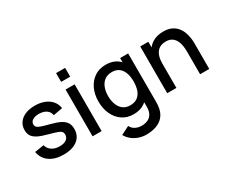

<svg xmlns="http://www.w3.org/2000/svg" viewBox="-138 -1197 2300 1920"><g transform="rotate(-30 1012.0 -237.5)"><path d="M276.5 14.5Q178 14.5 116 -29Q54 -72.5 40 -151.5L147 -168Q157 -126 193.2 -101.8Q229.5 -77.5 283.5 -77.5Q332.5 -77.5 360.2 -97.5Q388 -117.5 388 -152.5Q388 -173 378.2 -185.8Q368.5 -198.5 337.5 -210Q306.5 -221.5 243 -238.5Q173.5 -256.5 132.8 -277.2Q92 -298 74.8 -325.8Q57.5 -353.5 57.5 -393Q57.5 -442 83.5 -478.5Q109.5 -515 156.8 -535Q204 -555 267.5 -555Q329.5 -555 378 -535.5Q426.5 -516 456.5 -480.2Q486.5 -444.5 492.5 -396.5L385.5 -377Q380 -416 349 -438.5Q318 -461 268.5 -463Q263.5 -463 259 -463Q218 -463 190 -446.2Q162 -429.5 162 -398.5Q162 -380.5 173.2 -368Q184.5 -355.5 217 -344Q249.5 -332.5 313 -316.5Q381 -299 421 -277.8Q461 -256.5 478.2 -227.2Q495.5 -198 495.5 -156.5Q495.5 -76.5 437.2 -31Q379 14.5 276.5 14.5Z M616 -628.5V-730H720.5V-628.5ZM616 0V-540H720.5V0Z M1093 255Q1049.5 255 1008.8 241.5Q968 228 934.5 201.8Q901 175.5 879 137L975.5 88Q993 122.5 1025.5 138.5Q1058 154.5 1094 154.5Q1138.5 154.5 1170 138.8Q1201.5 123 1217.5 92Q1233.5 61 1233.5 16.5Q1233.5 15 1233.5 13.5V-37.5Q1224.5 -29.5 1215 -22.5Q1162.5 15 1085 15Q1009.5 15 954.8 -22.5Q900 -60 870.2 -124.8Q840.5 -189.5 840.5 -270.5Q840.5 -352 870.5 -416.2Q900.5 -480.5 955.8 -517.8Q1011 -555 1087 -555Q1163.5 -555 1215.5 -518Q1232 -506 1246 -491.5V-540H1338.5V14.5Q1338.5 36 1337 55.5Q1335.5 75 1331.5 94.5Q1320 149 1287.8 184.5Q1255.5 220 1205.8 237.5Q1156 255 1093 255ZM1099.5 -79.5Q1151 -79.5 1183.5 -104Q1216 -128.5 1231 -171.5Q1246 -214.5 1246 -270.5Q1246 -326.5 1230.8 -369.5Q1215.5 -412.5 1183.8 -436.5Q1152 -460.5 1103 -460.5Q1051 -460.5 1017.5 -435Q984 -409.5 967.8 -366.5Q951.5 -323.5 951.5 -270.5Q951.5 -217 967.8 -173.8Q984 -130.5 1016.8 -105Q1049.5 -79.5 1099.5 -79.5Z M1857.5 0V-265.5Q1857.5 -297 1852.2 -330.2Q1847 -363.5 1832.2 -392Q1817.5 -420.5 1790.8 -438Q1764 -455.5 1721 -455.5Q1693 -455.5 1668 -446.2Q1643 -437 1624.2 -416.5Q1605.5 -396 1594.8 -362.5Q1584 -329 1584 -281V0H1478V-540H1571.5V-475Q1594 -503.5 1625.5 -523Q1677 -554.5 1750 -554.5Q1806 -554.5 1844 -536.5Q1882 -518.5 1905.8 -489.2Q1929.5 -460 1942 -425.5Q1954.5 -391 1959 -358Q1963.5 -325 1963.5 -300V0Z"/></g></svg>

Font: Cns Manrope SemBd
Style: Regular
Weight: 600
Designer: Mikhail Sharanda
Foundry: Mikhail Sharanda
Version: Version 4.504